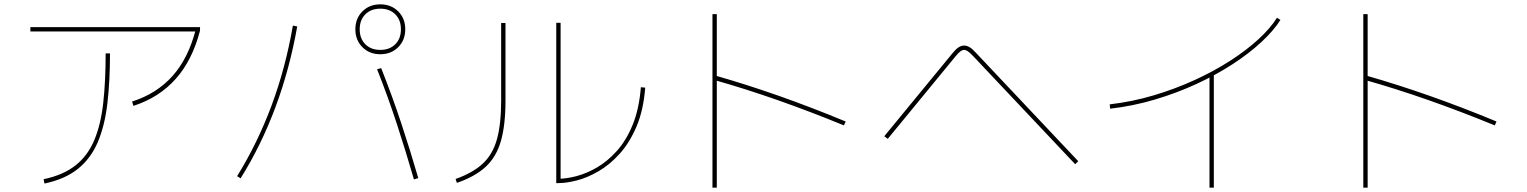

<svg xmlns="http://www.w3.org/2000/svg" viewBox="-20 -825 7040 885"><path d="M595 -337 589 -357Q702 -393 775 -474.5Q848 -556 882 -688L892 -680H120V-700H902V-684Q867 -548 790 -461.5Q713 -375 595 -337ZM185 21 181 1Q272 -18 328.5 -63Q385 -108 415 -180Q445 -252 456 -352Q467 -452 467 -579H487Q487 -451 475 -348.5Q463 -246 431 -170.5Q399 -95 339.5 -47Q280 1 185 21Z M1089 -3 1073 -13Q1167 -165 1231.5 -338Q1296 -511 1330 -707L1350 -703Q1315 -506 1249.5 -330.5Q1184 -155 1089 -3ZM1737 -511Q1787 -385 1829 -258.5Q1871 -132 1908 -4L1888 2Q1851 -126 1809.5 -253Q1768 -380 1718 -506ZM1733 -575Q1683 -575 1650.5 -607.5Q1618 -640 1618 -690Q1618 -740 1650.5 -772.5Q1683 -805 1733 -805Q1783 -805 1815.5 -772.5Q1848 -740 1848 -690Q1848 -640 1815.5 -607.5Q1783 -575 1733 -575ZM1733 -595Q1776 -595 1802 -621Q1828 -647 1828 -690Q1828 -733 1802 -759Q1776 -785 1733 -785Q1690 -785 1664 -759Q1638 -733 1638 -690Q1638 -647 1664 -621Q1690 -595 1733 -595Z M2086 18 2080 0Q2159 -28 2205 -70.5Q2251 -113 2270.5 -183Q2290 -253 2290 -361V-719H2310V-361Q2310 -249 2289 -175.5Q2268 -102 2219 -56.5Q2170 -11 2086 18ZM2934 -423 2954 -421Q2946 -317 2914 -242Q2882 -167 2836.5 -116.5Q2791 -66 2739.5 -36Q2688 -6 2639.5 6.5Q2591 19 2554 19H2544V-720H2564V9L2554 -1Q2590 -1 2636.5 -13Q2683 -25 2731.5 -53Q2780 -81 2823.5 -129.5Q2867 -178 2896.5 -250.5Q2926 -323 2934 -423Z M3284 40H3264V-760H3284ZM3878 -265 3870 -247Q3714 -311 3564.5 -363.5Q3415 -416 3270 -457L3276 -477Q3420 -436 3570.5 -383Q3721 -330 3878 -265Z M4950 -82 4936 -68 4467 -565Q4451 -582 4441.5 -588.5Q4432 -595 4424 -595Q4416 -595 4407 -588.5Q4398 -582 4385 -566L4072 -185L4056 -197L4369 -578Q4385 -598 4398 -606.5Q4411 -615 4424 -615Q4437 -615 4450 -607Q4463 -599 4481 -579Z M5097 -324 5095 -344Q5199 -356 5298 -385.5Q5397 -415 5486.5 -456Q5576 -497 5650.5 -545Q5725 -593 5780.5 -644Q5836 -695 5866 -743L5882 -733Q5851 -684 5794.5 -631.5Q5738 -579 5662 -529.5Q5586 -480 5495 -438Q5404 -396 5303 -366Q5202 -336 5097 -324ZM5555 -480H5575V40H5555Z M6284 40H6264V-760H6284ZM6878 -265 6870 -247Q6714 -311 6564.5 -363.5Q6415 -416 6270 -457L6276 -477Q6420 -436 6570.5 -383Q6721 -330 6878 -265Z"/></svg>

Font: Murecho Thin Thin
Style: Regular
Weight: 250
Version: Version 1.010